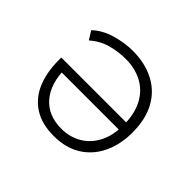

<svg xmlns="http://www.w3.org/2000/svg" viewBox="-120 -666 839 839"><g transform="rotate(45 299.5 -246.0)"><path d="M292 8Q218 8 169 -23.5Q120 -55 96.5 -111.5Q73 -168 73 -243V-258H493V-213H96L120 -236Q120 -144 165.5 -91Q211 -38 293 -38Q345 -38 386 -62Q427 -86 450.5 -131Q474 -176 474 -238V-245Q474 -311 449 -358Q424 -405 379.5 -429Q335 -453 275 -453Q234 -453 189.5 -441.5Q145 -430 105 -396L81 -435Q117 -469 170.5 -484.5Q224 -500 273 -500Q349 -500 406 -470.5Q463 -441 494 -384.5Q525 -328 525 -246Q525 -172 497.5 -114.5Q470 -57 418 -24.5Q366 8 292 8Z"/></g></svg>

Font: Nunito Sans 7pt ExtraLight
Style: Regular
Weight: 250
Designer: Vernon Adams
Foundry: Vernon Adams
Version: Version 3.101;gftools[0.9.27]